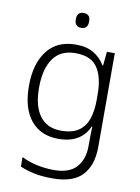

<svg xmlns="http://www.w3.org/2000/svg" viewBox="-103 -797 805 1105"><g transform="rotate(10 299.5 -244.5)"><path d="M283 -542Q345 -542 386.5 -517.5Q428 -493 453 -451H457L465 -532H511V17Q511 122 457 181Q403 240 282 240Q222 240 175.5 230.5Q129 221 92 204V149Q129 168 178 179.5Q227 191 284 191Q371 191 413 145Q455 99 455 20V-11Q455 -32 455.5 -53.5Q456 -75 457 -94H454Q408 10 276 10Q173 10 115 -60Q57 -130 57 -262Q57 -391 115 -466.5Q173 -542 283 -542ZM289 -493Q202 -493 159 -432Q116 -371 116 -261Q116 -153 159 -96Q202 -39 283 -39Q349 -39 386.5 -65.5Q424 -92 439.5 -139Q455 -186 455 -246V-281Q455 -382 417.5 -437.5Q380 -493 289 -493ZM295 -729Q334 -729 334 -686Q334 -642 295 -642Q256 -642 256 -686Q256 -729 295 -729Z"/></g></svg>

Font: Noto Sans Thai Looped Light
Style: Regular
Weight: 300
Designer: Sasikarn Vongin, Ben Mitchell
Foundry: The Fontpad Ltd
Version: Version 1.001; ttfautohint (v1.8.4.7-5d5b)